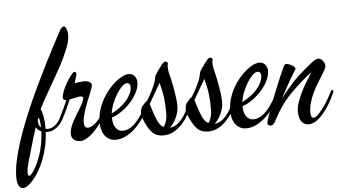

<svg xmlns="http://www.w3.org/2000/svg" viewBox="-168 -827 2143 1200"><g transform="rotate(-5 904.0 -227.0)"><path d="M101.1 -70.8Q98.6 -22 88.6 21.7Q78.6 65.4 63.7 102.8Q48.8 140.1 31 170.2Q13.2 200.2 -5.1 221.2Q-23.4 242.2 -40 253.7Q-56.6 265.1 -68.8 265.1Q-79.1 265.1 -86.4 259.8Q-93.8 254.4 -98.1 244.9Q-102.5 235.4 -104.7 222.7Q-106.9 210 -106.9 194.8Q-106.9 151.4 -95.9 97.4Q-85 43.5 -65.9 -16.4Q-46.9 -76.2 -21.7 -140.1Q3.4 -204.1 31.7 -267.6Q60.1 -331.1 89.6 -392.1Q119.1 -453.1 146.7 -507.8Q174.3 -562.5 198.5 -608.2Q222.7 -653.8 240.2 -687Q246.6 -700.7 255.6 -710.2Q264.6 -719.7 272 -719.2Q274.9 -719.2 278.8 -715.1Q282.7 -710.9 285.9 -703.6Q289.1 -696.3 291.5 -686.5Q293.9 -676.8 293.9 -666Q293.9 -644 288.6 -622.6Q283.2 -601.1 275.1 -580.6Q267.1 -560.1 257.8 -540.5Q248.5 -521 240.2 -502.9Q233.4 -488.8 221.7 -467.3Q210 -445.8 195.6 -420.7Q181.2 -395.5 165.3 -367.7Q149.4 -339.8 134 -313Q118.7 -286.1 105 -261.2Q91.3 -236.3 82 -216.8Q86.9 -208 90.6 -194.6Q94.2 -181.2 96.9 -165.5Q99.6 -149.9 100.8 -132.3Q102.1 -114.7 102.1 -97.2V-90.8Q105 -89.8 108.2 -89.8Q111.3 -89.8 115.2 -89.8Q132.8 -89.8 147 -97.2Q161.1 -104.5 172.6 -116.7Q184.1 -128.9 193.4 -144.3Q202.6 -159.7 210 -175.8Q214.8 -186 220.2 -186Q223.1 -186 225.6 -184.1Q228 -182.1 228 -179.2Q228 -174.8 226.1 -170.9Q220.2 -156.2 210.4 -138.7Q200.7 -121.1 186.5 -106.2Q172.4 -91.3 153.6 -81.1Q134.8 -70.8 110.8 -70.8ZM-24.9 192.9Q-21 192.9 -12.5 184.1Q-3.9 175.3 6.6 158.9Q17.1 142.6 28.3 118.9Q39.6 95.2 49.3 65.2Q59.1 35.2 65.9 -1Q72.8 -37.1 74.2 -78.1Q63.5 -82.5 55.2 -89.8Q46.9 -97.2 41 -106Q32.2 -77.6 22.9 -47.4Q13.7 -17.1 5.6 11Q-2.4 39.1 -9.5 63Q-16.6 86.9 -21 102.1Q-34.2 149.9 -34.2 171.9Q-34.2 181.2 -31.7 187Q-29.3 192.9 -24.9 192.9ZM58.1 -141.1Q58.1 -115.7 74.2 -102.1Q73.7 -114.7 72.8 -126Q71.8 -137.2 70.6 -145.8Q69.3 -154.3 67.9 -159.2Q66.4 -164.1 64.9 -164.1Q63.5 -164.1 60.8 -157.7Q58.1 -151.4 58.1 -141.1Z M483.9 -162.1Q477.1 -148.9 466.3 -131.6Q455.6 -114.3 441.9 -95.9Q428.2 -77.6 412.4 -59.6Q396.5 -41.5 379.6 -27.6Q362.8 -13.7 345.5 -4.9Q328.1 3.9 312 3.9Q301.8 3.9 291.7 1Q281.7 -2 273.7 -8.1Q265.6 -14.2 260.7 -23.4Q255.9 -32.7 255.9 -45.9Q255.9 -64 262.9 -84.2Q270 -104.5 281 -125.2Q292 -146 304.4 -166Q316.9 -186 327.9 -204.3Q338.9 -222.7 345.9 -237.8Q353 -252.9 353 -264.2Q353 -268.6 347.9 -271.2Q342.8 -273.9 334 -273.9Q329.6 -273.9 322.5 -272.5Q315.4 -271 306.6 -269Q297.9 -267.1 287.8 -264.9Q277.8 -262.7 268.1 -261.2Q252.9 -224.6 237.8 -192.9Q222.7 -161.1 211.9 -143.1Q208 -136.2 205.3 -133.5Q202.6 -130.9 198.7 -130.9Q191.9 -130.9 191.9 -137.2Q191.9 -139.6 192.6 -142.8Q193.4 -146 194.8 -148.9Q209 -175.3 221.9 -202.9Q234.9 -230.5 247.1 -258.8Q235.8 -258.8 231 -263.4Q226.1 -268.1 226.1 -277.8Q226.1 -288.1 231.2 -303.5Q236.3 -318.8 244.1 -335.7Q252 -352.5 261.7 -369.4Q271.5 -386.2 281.2 -399.7Q291 -413.1 299.1 -421.6Q307.1 -430.2 312 -430.2Q315.9 -430.2 319.8 -427.2Q323.7 -424.3 323.7 -418.9Q323.7 -411.6 319.3 -396Q314.9 -380.4 308.1 -359.9Q328.6 -362.8 344 -364.5Q359.4 -366.2 367.7 -366.2Q387.7 -366.2 400.9 -358.6Q414.1 -351.1 414.1 -338.9Q414.1 -331.5 408.7 -316.7Q403.3 -301.8 395.5 -282.2Q387.7 -262.7 378.4 -240Q369.1 -217.3 361.3 -194.1Q353.5 -170.9 348.1 -148.9Q342.8 -127 342.8 -108.9Q342.8 -94.7 348.4 -85Q354 -75.2 365.7 -75.2Q374.5 -75.2 385.5 -79.3Q396.5 -83.5 409.7 -94Q422.9 -104.5 437.7 -122.8Q452.6 -141.1 468.8 -168.9Q472.7 -176.8 478 -176.8Q481 -176.8 483.4 -174.8Q485.8 -172.9 485.8 -168.9Q485.8 -166 483.9 -162.1Z M742.2 -162.1Q724.6 -126 701.2 -93.8Q677.7 -61.5 650.6 -37.4Q623.5 -13.2 593.5 1Q563.5 15.1 533.2 15.1Q511.2 15.1 494.1 6.1Q477.1 -2.9 465.3 -18.6Q453.6 -34.2 447.8 -55.2Q441.9 -76.2 441.9 -100.1Q441.9 -139.6 452.6 -176.3Q463.4 -212.9 481 -244.6Q498.5 -276.4 521 -302.7Q543.5 -329.1 566.4 -347.9Q589.4 -366.7 611.1 -377Q632.8 -387.2 648.9 -387.2Q661.1 -387.2 670.7 -382.3Q680.2 -377.4 686.5 -369.4Q692.9 -361.3 696 -351.6Q699.2 -341.8 699.2 -332Q699.2 -302.2 683.6 -270.3Q668 -238.3 642.6 -209.7Q617.2 -181.2 585.4 -158.4Q553.7 -135.7 521 -125Q521 -106.9 524.7 -91.1Q528.3 -75.2 535.9 -63.2Q543.5 -51.3 555.2 -44.2Q566.9 -37.1 583 -37.1Q599.1 -37.1 615.7 -43.7Q632.3 -50.3 650.1 -65.7Q668 -81.1 687 -106.4Q706.1 -131.8 727.1 -168.9Q731.9 -176.8 735.8 -176.8Q739.3 -176.8 741.7 -174.8Q744.1 -172.9 744.1 -168.9Q744.1 -166 742.2 -162.1ZM633.3 -331.1Q619.1 -331.1 601.8 -314.5Q584.5 -297.9 568.4 -271.7Q552.2 -245.6 539.3 -213.6Q526.4 -181.6 522 -150.9Q545.9 -162.1 569.6 -179Q593.3 -195.8 612.1 -216.3Q630.9 -236.8 642.6 -260Q654.3 -283.2 654.3 -307.1Q654.3 -316.9 648.9 -324Q643.6 -331.1 633.3 -331.1Z M1021 -162.1Q1011.2 -137.7 994.9 -107.2Q978.5 -76.7 955.1 -49.6Q931.6 -22.5 900.9 -4.2Q870.1 14.2 831.1 14.2Q810.5 14.2 793.5 7.6Q776.4 1 762 -13.7Q747.6 -28.3 734.6 -51.8Q721.7 -75.2 709 -108.9Q707.5 -113.8 705.8 -120.1Q704.1 -126.5 704.1 -133.8Q704.1 -144.5 706.8 -156.5Q709.5 -168.5 716.8 -178.2Q719.7 -181.6 723.6 -186.3Q727.5 -190.9 731.7 -195.6Q735.8 -200.2 740.2 -203.9Q744.6 -207.5 748 -209Q755.9 -221.2 764.6 -236.3Q773.4 -251.5 781.7 -267.8Q790 -284.2 797.4 -301.3Q804.7 -318.4 809.1 -335Q810.5 -341.8 811.5 -348.1Q812.5 -354.5 814 -358.9Q814.9 -362.8 819.8 -370.6Q824.7 -378.4 831.3 -387.7Q837.9 -397 845 -406.7Q852.1 -416.5 857.9 -423.8Q866.2 -435.1 872.1 -439.9Q877.9 -444.8 883.8 -444.8Q890.6 -444.8 894.8 -440.7Q898.9 -436.5 898.9 -432.1Q898.9 -428.2 897.5 -424.3Q896 -420.4 896 -410.2Q896 -400.9 897.5 -388.7Q898.9 -376.5 902.8 -362.8Q905.3 -352.5 910.6 -329.8Q916 -307.1 921.4 -278.3Q926.8 -249.5 930.9 -217.8Q935.1 -186 935.1 -158.2Q935.1 -143.6 930.9 -126.2Q926.8 -108.9 919.2 -91.6Q911.6 -74.2 900.9 -58.3Q890.1 -42.5 877 -30.8Q898.9 -32.7 916.5 -43.5Q934.1 -54.2 949.5 -72.3Q964.8 -90.3 978.5 -114.7Q992.2 -139.2 1005.9 -168.9Q1009.8 -176.8 1014.6 -176.8Q1018.1 -176.8 1020.5 -174.8Q1022.9 -172.9 1022.9 -168.9Q1022.9 -166 1021 -162.1ZM836.9 -315.9Q829.6 -303.2 820.6 -287.6Q811.5 -272 801.8 -255.1Q792 -238.3 782.2 -221.2Q772.5 -204.1 763.7 -189Q767.6 -178.2 771.5 -164.6Q775.4 -150.9 779.8 -138.2Q784.2 -125 789.3 -110.4Q794.4 -95.7 801 -81.8Q807.6 -67.9 816.4 -56.4Q825.2 -44.9 837.9 -38.1Q850.1 -54.7 856 -76.2Q861.8 -97.7 861.8 -118.2Q861.8 -145 860.8 -168.2Q859.9 -191.4 857.2 -214.4Q854.5 -237.3 849.6 -261.7Q844.7 -286.1 836.9 -315.9Z M1301.8 -162.1Q1292 -137.7 1275.6 -107.2Q1259.3 -76.7 1235.8 -49.6Q1212.4 -22.5 1181.6 -4.2Q1150.9 14.2 1111.8 14.2Q1091.3 14.2 1074.2 7.6Q1057.1 1 1042.7 -13.7Q1028.3 -28.3 1015.4 -51.8Q1002.4 -75.2 989.7 -108.9Q988.3 -113.8 986.6 -120.1Q984.9 -126.5 984.9 -133.8Q984.9 -144.5 987.5 -156.5Q990.2 -168.5 997.6 -178.2Q1000.5 -181.6 1004.4 -186.3Q1008.3 -190.9 1012.5 -195.6Q1016.6 -200.2 1021 -203.9Q1025.4 -207.5 1028.8 -209Q1036.6 -221.2 1045.4 -236.3Q1054.2 -251.5 1062.5 -267.8Q1070.8 -284.2 1078.1 -301.3Q1085.4 -318.4 1089.8 -335Q1091.3 -341.8 1092.3 -348.1Q1093.3 -354.5 1094.7 -358.9Q1095.7 -362.8 1100.6 -370.6Q1105.5 -378.4 1112.1 -387.7Q1118.7 -397 1125.7 -406.7Q1132.8 -416.5 1138.7 -423.8Q1147 -435.1 1152.8 -439.9Q1158.7 -444.8 1164.6 -444.8Q1171.4 -444.8 1175.5 -440.7Q1179.7 -436.5 1179.7 -432.1Q1179.7 -428.2 1178.2 -424.3Q1176.8 -420.4 1176.8 -410.2Q1176.8 -400.9 1178.2 -388.7Q1179.7 -376.5 1183.6 -362.8Q1186 -352.5 1191.4 -329.8Q1196.8 -307.1 1202.1 -278.3Q1207.5 -249.5 1211.7 -217.8Q1215.8 -186 1215.8 -158.2Q1215.8 -143.6 1211.7 -126.2Q1207.5 -108.9 1200 -91.6Q1192.4 -74.2 1181.6 -58.3Q1170.9 -42.5 1157.7 -30.8Q1179.7 -32.7 1197.3 -43.5Q1214.8 -54.2 1230.2 -72.3Q1245.6 -90.3 1259.3 -114.7Q1272.9 -139.2 1286.6 -168.9Q1290.5 -176.8 1295.4 -176.8Q1298.8 -176.8 1301.3 -174.8Q1303.7 -172.9 1303.7 -168.9Q1303.7 -166 1301.8 -162.1ZM1117.7 -315.9Q1110.4 -303.2 1101.3 -287.6Q1092.3 -272 1082.5 -255.1Q1072.8 -238.3 1063 -221.2Q1053.2 -204.1 1044.4 -189Q1048.3 -178.2 1052.2 -164.6Q1056.2 -150.9 1060.5 -138.2Q1064.9 -125 1070.1 -110.4Q1075.2 -95.7 1081.8 -81.8Q1088.4 -67.9 1097.2 -56.4Q1106 -44.9 1118.7 -38.1Q1130.9 -54.7 1136.7 -76.2Q1142.6 -97.7 1142.6 -118.2Q1142.6 -145 1141.6 -168.2Q1140.6 -191.4 1137.9 -214.4Q1135.3 -237.3 1130.4 -261.7Q1125.5 -286.1 1117.7 -315.9Z M1561.5 -162.1Q1543.9 -126 1520.5 -93.8Q1497.1 -61.5 1470 -37.4Q1442.9 -13.2 1412.8 1Q1382.8 15.1 1352.5 15.1Q1330.6 15.1 1313.5 6.1Q1296.4 -2.9 1284.7 -18.6Q1272.9 -34.2 1267.1 -55.2Q1261.2 -76.2 1261.2 -100.1Q1261.2 -139.6 1272 -176.3Q1282.7 -212.9 1300.3 -244.6Q1317.9 -276.4 1340.3 -302.7Q1362.8 -329.1 1385.7 -347.9Q1408.7 -366.7 1430.4 -377Q1452.1 -387.2 1468.3 -387.2Q1480.5 -387.2 1490 -382.3Q1499.5 -377.4 1505.9 -369.4Q1512.2 -361.3 1515.4 -351.6Q1518.6 -341.8 1518.6 -332Q1518.6 -302.2 1502.9 -270.3Q1487.3 -238.3 1461.9 -209.7Q1436.5 -181.2 1404.8 -158.4Q1373 -135.7 1340.3 -125Q1340.3 -106.9 1344 -91.1Q1347.7 -75.2 1355.2 -63.2Q1362.8 -51.3 1374.5 -44.2Q1386.2 -37.1 1402.3 -37.1Q1418.5 -37.1 1435.1 -43.7Q1451.7 -50.3 1469.5 -65.7Q1487.3 -81.1 1506.3 -106.4Q1525.4 -131.8 1546.4 -168.9Q1551.3 -176.8 1555.2 -176.8Q1558.6 -176.8 1561 -174.8Q1563.5 -172.9 1563.5 -168.9Q1563.5 -166 1561.5 -162.1ZM1452.6 -331.1Q1438.5 -331.1 1421.1 -314.5Q1403.8 -297.9 1387.7 -271.7Q1371.6 -245.6 1358.6 -213.6Q1345.7 -181.6 1341.3 -150.9Q1365.2 -162.1 1388.9 -179Q1412.6 -195.8 1431.4 -216.3Q1450.2 -236.8 1461.9 -260Q1473.6 -283.2 1473.6 -307.1Q1473.6 -316.9 1468.3 -324Q1462.9 -331.1 1452.6 -331.1Z M1913.1 -162.1Q1896 -123.5 1875.7 -89.6Q1855.5 -55.7 1833.5 -30.5Q1811.5 -5.4 1788.6 9.3Q1765.6 23.9 1743.2 23.9Q1727.5 23.9 1716.1 17.6Q1704.6 11.2 1697 0Q1689.5 -11.2 1685.8 -26.9Q1682.1 -42.5 1682.1 -61Q1682.1 -86.4 1692.1 -116.9Q1702.1 -147.5 1717.5 -179.2Q1732.9 -210.9 1751.7 -241.7Q1770.5 -272.5 1788.1 -298.8Q1775.9 -290.5 1760 -277.8Q1744.1 -265.1 1726.8 -250Q1709.5 -234.9 1691.4 -218Q1673.3 -201.2 1657.2 -184.8Q1641.1 -168.5 1627.4 -153.3Q1613.8 -138.2 1605 -126Q1578.1 -89.4 1561 -60.1Q1543.9 -30.8 1534.2 -12.2Q1527.3 1.5 1520.5 6.3Q1513.7 11.2 1506.3 11.2Q1500 11.2 1493.2 7.6Q1486.3 3.9 1486.3 -5.9Q1486.3 -11.7 1491.7 -29.8Q1497.1 -47.9 1506.1 -73Q1515.1 -98.1 1526.6 -128.4Q1538.1 -158.7 1550.5 -189.7Q1563 -220.7 1575.2 -250.2Q1587.4 -279.8 1597.7 -303.2Q1607.9 -326.7 1615.2 -342Q1622.6 -357.4 1625 -359.9Q1631.3 -366.2 1645.8 -362.3Q1660.2 -358.4 1674.3 -350.1Q1681.2 -345.7 1684.8 -341.3Q1688.5 -336.9 1690.4 -333Q1691.4 -330.6 1690.9 -328.6Q1690.4 -326.7 1689.5 -325.2Q1688 -323.7 1678.2 -307.9Q1668.5 -292 1654.3 -267.3Q1640.1 -242.7 1623 -211.9Q1606 -181.2 1590.3 -149.9Q1613.8 -182.1 1635.7 -207.5Q1657.7 -232.9 1674.8 -251.5Q1694.3 -272.5 1712.4 -289.1Q1764.6 -335 1793.7 -357.4Q1822.8 -379.9 1838.4 -379.9Q1844.7 -379.9 1851.8 -375.7Q1858.9 -371.6 1864.7 -364.7Q1870.6 -357.9 1874.5 -349.1Q1878.4 -340.3 1878.4 -331.1Q1878.4 -321.8 1869.6 -305.9Q1860.8 -290 1847.7 -268.8Q1834.5 -247.6 1818.8 -221.9Q1803.2 -196.3 1790 -168Q1776.9 -139.6 1768.1 -109.4Q1759.3 -79.1 1759.3 -48.8Q1759.3 -34.7 1763.4 -24.4Q1767.6 -14.2 1777.3 -14.2Q1787.6 -14.2 1803 -28.3Q1818.4 -42.5 1835.2 -64.9Q1852.1 -87.4 1868.9 -115Q1885.7 -142.6 1898.4 -168.9Q1902.3 -176.8 1907.2 -176.8Q1909.7 -176.8 1912.4 -175Q1915 -173.3 1915 -168.9Q1915 -166 1913.1 -162.1Z"/></g></svg>

Font: Mervale Script
Style: Regular
Weight: 400
Designer: Astigmatic (AOETI)
Foundry: Astigmatic (AOETI)
Version: Version 1.000